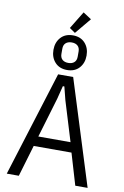

<svg xmlns="http://www.w3.org/2000/svg" viewBox="-117 -1191 812 1256"><g transform="rotate(10 289.5 -563.0)"><path d="M558 0H476L414 -209H163L101 0H21L239 -698H339ZM396 -275 315 -540 293 -627H283L261 -540L182 -275ZM388 -1090 300 -984 262 -1010 333 -1126ZM291 -736Q240 -736 210.5 -768.5Q181 -801 181 -851Q181 -901 210.5 -933.5Q240 -966 291 -966Q342 -966 371.5 -933.5Q401 -901 401 -851Q401 -801 371.5 -768.5Q342 -736 291 -736ZM291 -783Q316 -783 330.5 -796Q345 -809 345 -834V-868Q345 -893 330.5 -906Q316 -919 291 -919Q266 -919 251.5 -906Q237 -893 237 -868V-834Q237 -809 251.5 -796Q266 -783 291 -783Z"/></g></svg>

Font: IBM Plex Sans Condensed
Style: Regular
Weight: 400
Width: 3
Designer: Mike Abbink, Paul van der Laan, Pieter van Rosmalen
Foundry: Bold Monday
Version: Version 3.201